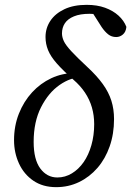

<svg xmlns="http://www.w3.org/2000/svg" viewBox="-20 -760 542 793"><path d="M212 13Q157 13 118 -13.5Q79 -40 58.5 -84.5Q38 -129 38 -181Q38 -240 58 -290.5Q78 -341 112.5 -378.5Q147 -416 192 -437Q237 -458 287 -458V-464L318 -441Q272 -441 226 -409Q180 -377 149.5 -317Q119 -257 119 -174Q119 -101 146.5 -64Q174 -27 217 -27Q249 -27 277 -44Q305 -61 325.5 -90.5Q346 -120 357.5 -160.5Q369 -201 369 -247Q369 -284 359.5 -316.5Q350 -349 331 -377.5Q312 -406 283 -431Q240 -469 214.5 -498Q189 -527 178.5 -553Q168 -579 168 -607Q168 -644 188 -674Q208 -704 246 -722Q284 -740 338 -740Q381 -740 414 -728Q447 -716 469.5 -695.5Q492 -675 502 -649Q500 -628 487.5 -617.5Q475 -607 460 -607Q441 -607 427 -618Q413 -629 400 -648L351 -725L411 -713L439 -672Q423 -685 408 -691.5Q393 -698 379 -700.5Q365 -703 350 -703Q311 -703 285.5 -692.5Q260 -682 248 -664Q236 -646 236 -622Q236 -607 243.5 -590.5Q251 -574 274 -549Q297 -524 341 -483Q380 -447 404.5 -413Q429 -379 440 -344Q451 -309 451 -268Q451 -207 433 -155.5Q415 -104 382.5 -66.5Q350 -29 306.5 -8Q263 13 212 13Z"/></svg>

Font: Source Serif 4
Style: Italic
Weight: 400
Italic angle: -12°
Designer: Frank Grießhammer
Foundry: Adobe Systems Incorporated
Version: Version 4.004;hotconv 1.0.116;makeotfexe 2.5.65601